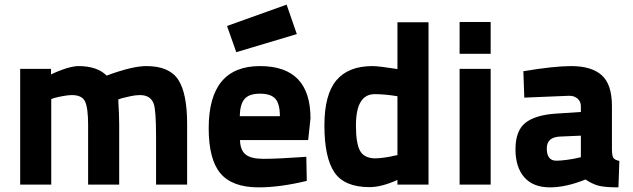

<svg xmlns="http://www.w3.org/2000/svg" viewBox="-20 -796 2731 828"><path d="M201 0H67V-499H200V-475Q233 -491 268 -502Q299 -511 318 -511Q399 -511 440 -470Q550 -511 611 -511Q710 -511 748.5 -452.5Q787 -394 787 -261V0H653V-206Q653 -321 643 -348Q630 -386 583 -386Q565 -386 542 -381Q519 -376 504 -372L490 -367Q494 -298 494 -259V0H360V-257Q360 -330 347 -358Q334 -386 290 -386Q275 -386 253 -382Q231 -378 216 -374L201 -369Z M1116 -111Q1152 -111 1198.5 -113.5Q1245 -116 1273 -118L1301 -120L1303 -16Q1188 12 1095 12Q982 12 931 -48Q880 -108 880 -243Q880 -511 1101 -511Q1319 -511 1319 -286L1309 -192H1015Q1016 -149 1039 -130Q1062 -111 1116 -111ZM1014 -295H1187Q1187 -348 1167.5 -370Q1148 -392 1101 -392Q1054 -392 1034.5 -369Q1015 -346 1014 -295ZM959 -684 1216 -776 1260 -649 999 -571Z M1828 -700V0H1694V-20Q1625 11 1574 11Q1465 11 1422 -53Q1379 -117 1379 -255Q1379 -388 1430.5 -449.5Q1482 -511 1586 -511Q1602 -511 1629 -507.5Q1656 -504 1675 -501L1694 -498V-700ZM1597 -113Q1614 -113 1638.5 -116.5Q1663 -120 1678 -124L1694 -127V-381Q1639 -390 1596 -390Q1515 -390 1515 -255Q1515 -178 1532.5 -146Q1550 -114 1597 -113Z M1962 0V-499H2096V0ZM1962 -564V-701H2096V-564Z M2619 -339V-154Q2619 -125 2625 -115.5Q2631 -106 2651 -102L2647 12Q2587 12 2560 4.5Q2533 -3 2505 -22Q2421 12 2352 12Q2279 12 2241 -31.5Q2203 -75 2203 -152Q2203 -232 2245.5 -266Q2288 -300 2377 -306L2485 -313V-338Q2485 -358 2471 -370.5Q2457 -383 2435 -383L2241 -375L2237 -489Q2370 -511 2443 -511Q2531 -511 2575 -471.5Q2619 -432 2619 -339ZM2485 -211 2394 -207Q2338 -204 2338 -156Q2338 -103 2379 -103Q2397 -103 2423.5 -106.5Q2450 -110 2467 -114L2485 -118Z"/></svg>

Font: TitilliumText22L Xb
Style: Bold
Weight: 400
Designer: Campivisivi
Foundry: Campivisivi
Version: 1.000